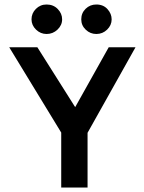

<svg xmlns="http://www.w3.org/2000/svg" viewBox="-20 -833 640 853"><path d="M252 0V-244L21 -623H146L314 -357L463 -623H582L369 -243V0ZM187 -682Q160 -682 140 -701.5Q120 -721 120 -747Q120 -774 139.5 -793.5Q159 -813 187 -813Q217 -813 236.5 -793Q256 -773 256 -747Q256 -721 235.5 -701.5Q215 -682 187 -682ZM408 -682Q381 -682 361 -701Q341 -720 341 -747Q341 -775 360.5 -794Q380 -813 408 -813Q439 -813 457.5 -792.5Q476 -772 476 -747Q476 -721 456 -701.5Q436 -682 408 -682Z"/></svg>

Font: Inconsolata Expanded Bold
Style: Regular
Weight: 700
Width: 7
Monospace: yes
Designer: Raph Levien, Cyreal, Brenton Simpson
Foundry: Raph Levien, Cyreal, Google
Version: Version 3.001; ttfautohint (v1.8.2.53-6de2)